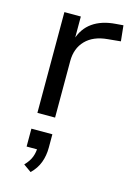

<svg xmlns="http://www.w3.org/2000/svg" viewBox="-119 -563 625 902"><g transform="rotate(15 194.0 -112.5)"><path d="M82 0V-490H162V-376H158Q175 -433 218.5 -463.5Q262 -494 329 -499L366 -502L374 -426L312 -420Q243 -414 205.5 -375.5Q168 -337 168 -275V0ZM123 277 85 250Q108 226 116.5 203Q125 180 125 155L144 166H74V79H176V144Q176 183 163.5 216.5Q151 250 123 277Z"/></g></svg>

Font: Nunito Sans 10pt
Style: Regular
Weight: 400
Designer: Vernon Adams
Foundry: Vernon Adams
Version: Version 3.101;gftools[0.9.27]